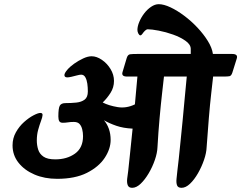

<svg xmlns="http://www.w3.org/2000/svg" viewBox="-20 -877 1153 918"><path d="M40 -182Q40 -135 68.5 -99Q97 -63 145 -42.5Q193 -22 253 -22Q339 -22 395.5 -50.5Q452 -79 480.5 -122Q509 -165 509 -208Q509 -237 500.5 -261Q492 -285 477 -302Q503 -287 536.5 -275.5Q570 -264 614 -262Q607 -194 601.5 -140.5Q596 -87 593 -60Q590 -41 588 -22Q586 -3 591 9Q596 21 612 21Q632 21 652.5 1.5Q673 -18 691 -48.5Q709 -79 720.5 -112.5Q732 -146 733 -174Q737 -245 743 -312Q749 -379 755 -431Q761 -483 764 -511H873Q868 -460 863 -406Q858 -352 853 -299Q848 -246 843 -199Q838 -152 834.5 -116Q831 -80 828 -60Q826 -41 824 -22Q822 -3 826.5 9Q831 21 848 21Q868 21 888.5 1.5Q909 -18 926.5 -48.5Q944 -79 955.5 -112.5Q967 -146 968 -174Q973 -245 978.5 -312Q984 -379 990 -431Q996 -483 999 -511H1050Q1067 -511 1076.5 -512.5Q1086 -514 1091 -530L1112 -597Q1119 -619 1090 -619H998Q994 -648 974 -680.5Q954 -713 924.5 -744.5Q895 -776 861 -801.5Q827 -827 795 -842Q763 -857 739 -857Q721 -857 702.5 -844.5Q684 -832 669.5 -813Q655 -794 646 -772.5Q637 -751 637 -734Q637 -725 641.5 -716.5Q646 -708 651 -708Q656 -708 661 -715.5Q666 -723 673 -730Q680 -737 687 -737Q705 -737 739 -730.5Q773 -724 808 -711.5Q843 -699 867.5 -681.5Q892 -664 892 -643Q892 -638 892 -631.5Q892 -625 892 -619H635Q613 -619 602 -617.5Q591 -616 586 -600L566 -533Q559 -511 587 -511H637L625 -378Q584 -358 542 -365Q500 -372 471 -387Q492 -407 508.5 -433Q525 -459 525 -490Q525 -520 508.5 -547Q492 -574 467 -591Q442 -608 418 -608Q400 -608 377.5 -597.5Q355 -587 334.5 -572.5Q314 -558 301 -542.5Q288 -527 288 -518Q288 -507 302 -507Q309 -507 322 -510Q335 -513 348 -516.5Q361 -520 368 -520Q381 -520 388 -507.5Q395 -495 397.5 -477Q400 -459 400 -440Q400 -412 384.5 -400.5Q369 -389 344.5 -386.5Q320 -384 293 -384Q273 -384 266 -372Q259 -360 259 -320Q259 -305 263.5 -297.5Q268 -290 280 -290Q293 -290 305 -292Q317 -294 333 -294Q351 -294 360 -284.5Q369 -275 373 -259Q377 -243 377 -226Q377 -170 338.5 -142.5Q300 -115 244 -115Q207 -115 188 -128Q169 -141 162.5 -162Q156 -183 156 -205Q156 -233 162.5 -256.5Q169 -280 176 -298.5Q183 -317 183.5 -327Q184 -337 173 -337Q162 -337 140 -325.5Q118 -314 95 -293.5Q72 -273 56 -244.5Q40 -216 40 -182Z"/></svg>

Font: Alkatra SemiBold
Style: Regular
Weight: 600
Designer: Suman Bhandary
Version: Version 1.100;gftools[0.9.22]